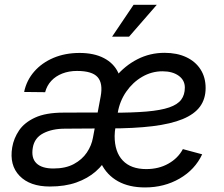

<svg xmlns="http://www.w3.org/2000/svg" viewBox="-20 -781 948 812"><path d="M190.9 7.8Q106.4 7.8 62.7 -37.4Q19 -82.5 31.7 -158.2Q38.1 -195.8 60.5 -229.2Q83 -262.7 128.4 -283.7Q173.8 -304.7 248.5 -304.7Q274.9 -304.7 298.6 -304.9Q322.3 -305.2 349.9 -305.2Q377.4 -305.2 415 -305.2L409.2 -237.8Q371.1 -237.8 330.6 -237.3Q290 -236.8 254.4 -236.8Q200.7 -236.8 163.1 -217.3Q125.5 -197.8 118.7 -156.2Q111.3 -112.8 134 -90.6Q156.7 -68.4 206.1 -68.4Q257.3 -68.4 292.2 -87.2Q327.1 -106 347.2 -135.7Q367.2 -165.5 373 -198.2L405.8 -373.5Q416 -428.7 392.8 -454.8Q369.6 -481 305.7 -481Q271.5 -481 243.4 -470Q215.3 -459 196.8 -439Q178.2 -418.9 170.9 -391.1L82 -392.1Q92.3 -441.4 124.8 -478.5Q157.2 -515.6 206.5 -536.4Q255.9 -557.1 316.4 -557.1Q377.4 -557.1 419.2 -535.4Q460.9 -513.7 479.5 -474.6Q498 -435.5 489.3 -383.8L446.3 -124L438 -123.5Q418.5 -85.4 384.8 -55.9Q351.1 -26.4 303 -9.3Q254.9 7.8 190.9 7.8ZM593.3 11.7Q525.9 11.7 479 -14.4Q432.1 -40.5 407.7 -89.8Q383.3 -139.2 383.3 -207.5Q383.3 -280.3 405.8 -343.8Q428.2 -407.2 468.3 -455.3Q508.3 -503.4 561.3 -530.5Q614.3 -557.6 675.8 -557.6Q728.5 -557.6 767.6 -539.3Q806.6 -521 828.1 -487.5Q849.6 -454.1 849.6 -408.7Q849.6 -362.8 825.9 -330.3Q802.2 -297.9 752.4 -277.3Q702.6 -256.8 625 -247.3Q547.4 -237.8 439 -237.8L450.7 -304.2Q540 -304.2 600.1 -309.3Q660.2 -314.5 695.6 -326.7Q731 -338.9 746.3 -359.4Q761.7 -379.9 761.7 -410.6Q761.7 -441.9 735.6 -460.7Q709.5 -479.5 667 -479.5Q621.6 -479.5 581.5 -456.3Q541.5 -433.1 513.9 -393.3Q486.3 -353.5 478 -304.2Q472.7 -271.5 469.7 -252.9Q466.8 -234.4 465.8 -224.1Q464.8 -213.9 464.8 -205.6Q464.8 -138.2 499.3 -102.1Q533.7 -65.9 598.6 -65.9Q651.4 -65.9 692.1 -88.9Q732.9 -111.8 753.4 -150.4L835 -128.4Q804.7 -63.5 739.7 -25.9Q674.8 11.7 593.3 11.7ZM454.1 -626 544.9 -760.7H643.1L525.9 -626Z"/></svg>

Font: Inter Variable
Style: Italic
Weight: 400
Italic angle: -9.39999°
Designer: Rasmus Andersson
Foundry: rsms
Version: Version 4.001;git-9221beed3